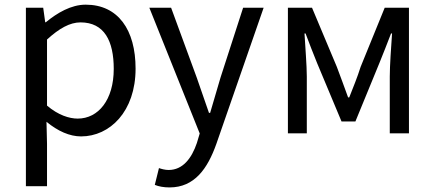

<svg xmlns="http://www.w3.org/2000/svg" viewBox="-20 -577 1881 831"><path d="M92.1 229H183.5V45.2L181.2 -49.9C230.2 -9.4 281.6 13.4 330.9 13.4C455.3 13.4 566.8 -94.3 566.8 -280C566.8 -447.7 491.2 -556.8 350.9 -556.8C287.6 -556.8 227.4 -521.1 178.1 -480.5H175.7L167 -543.4H92.1ZM316.3 -63.7C280.2 -63.7 232.3 -78.4 183.5 -119.9V-405.9C236.1 -454.1 282.6 -480.1 328.4 -480.1C431.7 -480.1 472.3 -399.5 472.3 -278.8C472.3 -144.7 405.7 -63.7 316.3 -63.7Z M713.9 234.2C822.1 234.2 878.6 152.5 916.5 45.5L1121 -543.4H1032.2L934.5 -241.5C920.2 -193 904.2 -138.2 889.5 -88.4H884.5C866.5 -138.9 848.4 -193.8 831.4 -241.5L720.6 -543.4H626.4L844.4 0.7L832.1 41.9C809.4 108.7 771 158.7 709.7 158.7C694.8 158.7 678.6 154.3 668 150.5L650 223.2C667.3 230.2 688.5 234.2 713.9 234.2Z M1226.1 0H1307.9V-245.5C1307.9 -293.4 1301 -375.7 1297.9 -432.2H1302.5C1317.9 -389.9 1336.4 -344.4 1352.4 -304L1458.1 -51.4H1518.3L1622 -304C1638 -344.4 1656.5 -389.1 1672.5 -432.2H1676.9C1673 -375.7 1667 -293.4 1667 -245.5V0H1750V-543.4H1645L1540.9 -287.8C1526.7 -242.5 1508.8 -199.2 1491.6 -155.5H1486.6C1471.5 -199.2 1454.2 -242.5 1437.8 -287.8L1330.5 -543.4H1226.1Z"/></svg>

Font: Source Han Sans JP VF
Style: Regular
Weight: 250
Designer: Ryoko NISHIZUKA 西塚涼子 (kana, bopomofo & ideographs); Paul D. Hunt (Latin, Greek & Cyrillic); Sandoll Communications 산돌커뮤니
Foundry: Adobe
Version: Version 2.004;hotconv 1.0.118;makeotfexe 2.5.65603